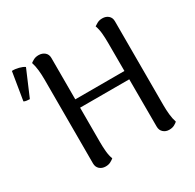

<svg xmlns="http://www.w3.org/2000/svg" viewBox="-155 -875 1075 1057"><g transform="rotate(-30 382.5 -346.0)"><path d="M267 -120Q267 -91 269.5 -62Q272 -33 281 -9Q274 -3 260.5 4.5Q247 12 228 12Q205 12 190 -1.5Q175 -15 175 -38V-572Q175 -602 172 -630.5Q169 -659 161 -684Q167 -689 180.5 -696.5Q194 -704 213 -704Q236 -704 251.5 -691Q267 -678 267 -655ZM671 -120Q671 -91 674 -62Q677 -33 685 -9Q679 -3 665.5 4.5Q652 12 632 12Q610 12 595 -1.5Q580 -15 580 -38L579 -572Q579 -602 576.5 -630.5Q574 -659 565 -684Q572 -689 585.5 -696.5Q599 -704 618 -704Q641 -704 656 -691Q671 -678 671 -655ZM233 -392H610V-339H233ZM51 -518Q43 -518 31.5 -519.5Q20 -521 14 -525L43 -702Q63 -703 86 -697Q109 -691 121 -682Z"/></g></svg>

Font: Arima Medium
Style: Regular
Weight: 500
Designer: Joana Correia and Natanael Gama
Foundry: NDISCOVER
Version: Version 1.101;gftools[0.9.23]